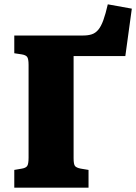

<svg xmlns="http://www.w3.org/2000/svg" viewBox="-20 -867 629 887"><path d="M46 0V-82L81 -88Q99 -91 105.5 -100Q112 -109 112 -139V-567Q112 -595 105.5 -604Q99 -613 79 -616L46 -621V-703H365Q387 -703 404 -708.5Q421 -714 434 -729.5Q447 -745 457.5 -774Q468 -803 478 -847L589 -827L559 -608H320V-136Q320 -108 326.5 -100Q333 -92 353 -88L389 -82V0Z"/></svg>

Font: Literata 18pt ExtraBold
Style: Regular
Weight: 800
Designer: Latin by Veronika Burian and Jose Scaglione. Greek by Irene Vlachou. Cyrillic by Vera Evstafieva.
Foundry: TypeTogether
Version: Version 3.103;gftools[0.9.29]